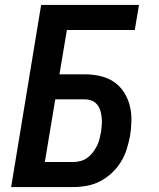

<svg xmlns="http://www.w3.org/2000/svg" viewBox="-20 -755 640 775"><path d="M25 0 146 -735H541L524 -634H250L220 -455H323Q355 -455 385 -448Q415 -441 439 -425Q463 -409 479.5 -384Q496 -359 503.5 -330Q511 -301 510.5 -269.5Q510 -238 505 -207Q500 -180 491.5 -153Q483 -126 468 -101.5Q453 -77 431 -56.5Q409 -36 383.5 -23Q358 -10 330.5 -5Q303 0 276 0ZM161 -101H276Q290 -101 305 -105Q320 -109 332.5 -118Q345 -127 354.5 -139.5Q364 -152 371 -165.5Q378 -179 381.5 -193.5Q385 -208 388 -223Q390 -237 391 -252Q392 -267 390.5 -281Q389 -295 385 -308.5Q381 -322 372.5 -332.5Q364 -343 351 -348.5Q338 -354 323 -354H203Z"/></svg>

Font: Iosevka SS04 Extended
Style: Bold Italic
Weight: 700
Width: 7
Italic angle: -9°
Monospace: yes
Designer: Belleve Invis
Foundry: Belleve Invis
Version: Version 19.0.0; ttfautohint (v1.8.4)